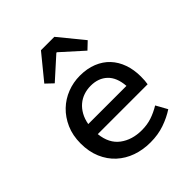

<svg xmlns="http://www.w3.org/2000/svg" viewBox="-207 -871 1013 1013"><g transform="rotate(-45 300.0 -364.5)"><path d="M330 12Q274 12 226 -5Q178 -22 142 -55Q106 -88 85.5 -136Q65 -184 65 -245Q65 -305 86 -352.5Q107 -400 141.5 -433Q176 -466 221 -483.5Q266 -501 315 -501Q369 -501 411 -484Q453 -467 481.5 -436.5Q510 -406 525 -363.5Q540 -321 540 -270Q540 -254 539 -240Q538 -226 536 -216H164Q172 -140 221.5 -103Q271 -66 343 -66Q384 -66 418 -77.5Q452 -89 485 -109L520 -46Q482 -21 434.5 -4.5Q387 12 330 12ZM318 -423Q290 -423 265 -414.5Q240 -406 220 -389Q200 -372 186 -347Q172 -322 166 -289H451Q446 -356 410.5 -389.5Q375 -423 318 -423ZM193 -566 153 -604 265 -741H365L477 -604L437 -566L317 -674H313Z"/></g></svg>

Font: Source Code Pro Medium
Style: Regular
Weight: 500
Monospace: yes
Designer: Paul D. Hunt, Teo Tuominen
Foundry: Adobe Systems Incorporated
Version: Version 2.030;PS 1.000;hotconv 16.6.51;makeotf.lib2.5.65220